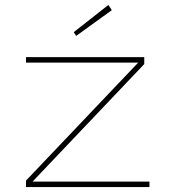

<svg xmlns="http://www.w3.org/2000/svg" viewBox="-20 -756 714 776"><path d="M85 0V-26L549 -514L551 -503H85V-525H563V-497L103 -13L102 -22H584V0ZM288 -611 278 -626 418 -736 432 -715Z"/></svg>

Font: Lexend Zetta Thin
Style: Regular
Weight: 250
Version: Version 1.007